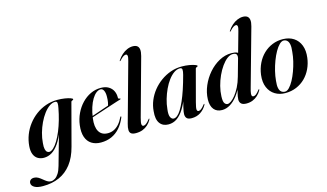

<svg xmlns="http://www.w3.org/2000/svg" viewBox="-173 -1077 2843 1671"><g transform="rotate(-15 1249.0 -241.0)"><path d="M362.5 -22Q338.5 69.5 292.8 128.5Q247 187.5 182.5 216.2Q118 245 35.5 245Q-15 245 -41 229.8Q-67 214.5 -67 191.5Q-67 175.5 -55.8 164.8Q-44.5 154 -23 154Q-3.5 154 13.8 164.2Q31 174.5 47.2 188.2Q63.5 202 79.5 212.2Q95.5 222.5 113 222.5Q131 222.5 149.2 211.2Q167.5 200 183.2 175.2Q199 150.5 210 110.5L295 -191.5L299 -189.5Q272.5 -119.5 242.8 -75.8Q213 -32 179.2 -11.5Q145.5 9 107 9Q76.5 9 52.8 -5Q29 -19 17 -48.2Q5 -77.5 8.5 -122.5Q12.5 -174 31 -222Q49.5 -270 81 -311.2Q112.5 -352.5 153.8 -383Q195 -413.5 244 -430.8Q293 -448 347.5 -448Q384 -448 415 -443Q446 -438 464.8 -431Q483.5 -424 483.5 -418.5Q483.5 -413.5 478.8 -411.5Q474 -409.5 469 -407.2Q464 -405 462.5 -399ZM130 -117Q126.5 -81.5 131.2 -62.2Q136 -43 145.2 -35.8Q154.5 -28.5 163.5 -28.5Q182.5 -28.5 203.2 -47.8Q224 -67 244.2 -100.8Q264.5 -134.5 282.8 -178.8Q301 -223 315.5 -273.8Q330 -324.5 339.5 -376.5Q345.5 -404.5 343.8 -420.5Q342 -436.5 325 -436.5Q299 -436.5 272.5 -417.8Q246 -399 221.8 -366.8Q197.5 -334.5 178 -293.2Q158.5 -252 145.8 -206.8Q133 -161.5 130 -117Z M543.5 -210.5Q543.5 -210.5 561.5 -216.8Q579.5 -223 608.2 -232.8Q637 -242.5 668.5 -253.5Q700 -264.5 727.5 -273.8Q755 -283 770.5 -288L759 -278Q765 -292 769 -313.5Q773 -335 773 -364.5Q773.5 -398 763.5 -418.5Q753.5 -439 735.5 -439Q715.5 -439 695.5 -423.5Q675.5 -408 657.8 -378.8Q640 -349.5 626.5 -308Q613 -266.5 606 -214.5Q595.5 -137 620 -95.2Q644.5 -53.5 700.5 -53.5Q728.5 -53.5 753.8 -65.2Q779 -77 800.5 -100.8Q822 -124.5 839 -160.5Q841 -164 842.5 -165.2Q844 -166.5 846 -166Q848 -165.5 848.8 -163Q849.5 -160.5 847.5 -157Q826 -104 793.2 -66.8Q760.5 -29.5 717.2 -10.2Q674 9 621 9Q571.5 9 537 -13Q502.5 -35 487.5 -78.2Q472.5 -121.5 480.5 -184.5Q487.5 -239.5 510.5 -287.8Q533.5 -336 568.5 -372.8Q603.5 -409.5 647.2 -430.2Q691 -451 739.5 -451Q782 -451 809.8 -434.2Q837.5 -417.5 850.5 -390.2Q863.5 -363 862.5 -331.5Q862.5 -325.5 865.2 -322Q868 -318.5 876.5 -318.5Q880 -318.5 881.2 -317.5Q882.5 -316.5 882.5 -315Q883 -313.5 881.8 -312Q880.5 -310.5 877.5 -309.5Q870 -307.5 843.2 -299Q816.5 -290.5 779 -278Q741.5 -265.5 701 -252.2Q660.5 -239 625.2 -227.2Q590 -215.5 568.2 -208.2Q546.5 -201 546.5 -201Z M1152.5 -627.5 1009.5 -109.5Q997.5 -65.5 1000.5 -50.8Q1003.5 -36 1016 -36Q1026.5 -36 1039.2 -45Q1052 -54 1070.5 -77.5Q1074 -82 1075.2 -83Q1076.5 -84 1078 -84Q1080 -83.5 1079.8 -80.8Q1079.5 -78 1077 -72.5Q1063.5 -48 1043.2 -29.8Q1023 -11.5 996.2 -1.2Q969.5 9 936 9Q907 9 893.2 -1.2Q879.5 -11.5 878.5 -33.5Q877.5 -55.5 887 -89L1032.5 -614Q1042.5 -648.5 1039.5 -661.2Q1036.5 -674 1025.5 -674Q1015.5 -674 1002.8 -666.2Q990 -658.5 969.5 -636Q967.5 -634 965.8 -632.8Q964 -631.5 962 -632Q961 -632 961.2 -634Q961.5 -636 963 -639Q980.5 -666 1003.2 -686.2Q1026 -706.5 1051.5 -717.5Q1077 -728.5 1102 -728.5Q1127 -728.5 1141.5 -718Q1156 -707.5 1159 -685.2Q1162 -663 1152.5 -627.5Z M1508 -115.5Q1495 -67 1497.2 -51.5Q1499.5 -36 1512.5 -36Q1523 -36 1535.5 -45Q1548 -54 1566.5 -77.5Q1569.5 -81.5 1571 -82.8Q1572.5 -84 1574 -83.5Q1576 -83.5 1575.8 -80.8Q1575.5 -78 1573 -72.5Q1552.5 -36 1518.2 -13.5Q1484 9 1438.5 9Q1408 9 1395 -4Q1382 -17 1382 -42Q1382 -51 1384.2 -65.2Q1386.5 -79.5 1391 -98.8Q1395.5 -118 1401.8 -141.8Q1408 -165.5 1416 -193L1420.5 -190.5Q1397 -128.5 1369 -83.8Q1341 -39 1306.8 -15Q1272.5 9 1229.5 9Q1178.5 9 1152 -27.2Q1125.5 -63.5 1133 -135.5Q1136.5 -184.5 1155.5 -230.5Q1174.5 -276.5 1206 -315.8Q1237.5 -355 1278.8 -384.8Q1320 -414.5 1368 -431.5Q1416 -448.5 1468 -448.5Q1506 -448.5 1536.8 -443Q1567.5 -437.5 1586 -430.5Q1604.5 -423.5 1604.5 -418.5Q1604.5 -413.5 1599.8 -411.5Q1595 -409.5 1590 -407.2Q1585 -405 1583.5 -399ZM1253 -121.5Q1246.5 -71 1257.5 -49.8Q1268.5 -28.5 1286 -28.5Q1302 -28.5 1319 -42.2Q1336 -56 1353.5 -84Q1371 -112 1389.2 -153.5Q1407.5 -195 1426 -250.2Q1444.5 -305.5 1463 -375Q1471 -404.5 1469.5 -420.8Q1468 -437 1449.5 -437Q1422 -437 1395.5 -418.5Q1369 -400 1345 -368Q1321 -336 1302 -295.2Q1283 -254.5 1270 -210Q1257 -165.5 1253 -121.5Z M2145.5 -629 2002 -115.5Q1992.5 -83 1990.8 -65.8Q1989 -48.5 1993.5 -42.2Q1998 -36 2006.5 -36Q2017.5 -36 2029.8 -45Q2042 -54 2060.5 -77.5Q2064 -81.5 2065.2 -82.8Q2066.5 -84 2068 -83.5Q2070 -83.5 2069.8 -80.8Q2069.5 -78 2067 -72.5Q2053.5 -48 2033.5 -29.8Q2013.5 -11.5 1988 -1.2Q1962.5 9 1932.5 9Q1900 9 1885.2 -4.5Q1870.5 -18 1870.5 -42Q1870.5 -54 1873.5 -71Q1876.5 -88 1883 -113.5Q1889.5 -139 1900 -175L1909 -174Q1884.5 -117 1853.5 -76Q1822.5 -35 1786.5 -13Q1750.5 9 1712.5 9Q1665 9 1639.2 -22.5Q1613.5 -54 1615 -112.5Q1617 -174 1642.5 -233.8Q1668 -293.5 1710.2 -342Q1752.5 -390.5 1805.8 -419.5Q1859 -448.5 1915.5 -448.5Q1947 -448.5 1965.2 -441Q1983.5 -433.5 1990.8 -420.5Q1998 -407.5 1997 -390.5L1962 -389.5Q1966.5 -409 1960.2 -423.5Q1954 -438 1927 -438Q1901 -438 1875 -418.2Q1849 -398.5 1824.8 -364.5Q1800.5 -330.5 1781 -287.8Q1761.5 -245 1749.5 -198.5Q1737.5 -152 1736 -107.5Q1734 -61.5 1745.2 -45.5Q1756.5 -29.5 1772.5 -29.5Q1785.5 -29.5 1804.5 -43Q1823.5 -56.5 1844.2 -82.5Q1865 -108.5 1884.8 -147.2Q1904.5 -186 1918.5 -236.5L2024.5 -614Q2035 -648.5 2031.8 -661.2Q2028.5 -674 2017.5 -674Q2007.5 -674 1994.8 -666.2Q1982 -658.5 1961.5 -636Q1959.5 -634 1957.8 -632.8Q1956 -631.5 1954 -632Q1953 -632 1953.2 -634Q1953.5 -636 1955 -639Q1972.5 -666 1995.2 -686.2Q2018 -706.5 2044 -717.5Q2070 -728.5 2095 -728.5Q2119.5 -728.5 2134 -718Q2148.5 -707.5 2151.8 -685.5Q2155 -663.5 2145.5 -629Z M2382 -450.5Q2438 -449 2477.5 -423Q2517 -397 2535.2 -349.8Q2553.5 -302.5 2545 -238.5Q2538.5 -187 2517.2 -142Q2496 -97 2462 -63.2Q2428 -29.5 2382.5 -10.2Q2337 9 2282.5 9Q2230 9 2189.8 -15.5Q2149.5 -40 2129.5 -86.8Q2109.5 -133.5 2117.5 -199Q2125 -254.5 2147.5 -301Q2170 -347.5 2205.2 -381.2Q2240.5 -415 2285.5 -433.2Q2330.5 -451.5 2382 -450.5ZM2283 -4Q2301.5 -4 2321.2 -24.5Q2341 -45 2359.5 -79Q2378 -113 2393.2 -154.8Q2408.5 -196.5 2418.8 -239.8Q2429 -283 2432 -321.5Q2437.5 -363 2432.8 -388Q2428 -413 2415.5 -424.5Q2403 -436 2386 -437Q2366.5 -438 2346 -418Q2325.5 -398 2306.2 -364Q2287 -330 2271 -287.8Q2255 -245.5 2244.2 -201Q2233.5 -156.5 2230 -116Q2225 -73.5 2230.8 -49Q2236.5 -24.5 2250.5 -14.2Q2264.5 -4 2283 -4Z"/></g></svg>

Font: Fraunces 120pt SemiBold
Style: Italic
Weight: 600
Italic angle: -16°
Version: Version 1.000;[b76b70a41]